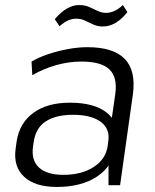

<svg xmlns="http://www.w3.org/2000/svg" viewBox="-20 -734 613 761"><path d="M410 -174 437 -362Q446 -428 413.5 -459Q381 -490 303 -490Q253 -490 203 -476Q153 -462 108 -436L105 -490Q134 -507 171.5 -519.5Q209 -532 249.5 -539.5Q290 -547 326 -547Q429 -547 474 -501Q519 -455 507 -362L456 0H410ZM205 7Q119 7 75.5 -33.5Q32 -74 42 -145L46 -174Q57 -246 112 -286.5Q167 -327 257 -327Q352 -327 402 -288.5Q452 -250 441 -179L437 -148Q427 -76 365 -34.5Q303 7 205 7ZM231 -41Q304 -41 352 -72.5Q400 -104 407 -157L409 -173Q417 -223 379.5 -251Q342 -279 269 -279Q202 -279 161.5 -253Q121 -227 113 -168L111 -154Q103 -99 134.5 -70Q166 -41 231 -41ZM197 -658Q221 -686 245 -700Q269 -714 294 -714Q316 -714 333 -706.5Q350 -699 366.5 -691Q383 -683 400 -683Q417 -683 433.5 -690.5Q450 -698 467 -714L485 -686Q462 -657 437.5 -643Q413 -629 388 -629Q367 -629 349.5 -637Q332 -645 316.5 -652.5Q301 -660 282 -660Q266 -660 250 -653Q234 -646 216 -630Z"/></svg>

Font: Pathway Extreme 28pt Light
Style: Italic
Weight: 300
Italic angle: -8°
Designer: Eduardo Rodriguez Tunni
Foundry: Eduardo Rodriguez Tunni
Version: Version 1.001;gftools[0.9.26]